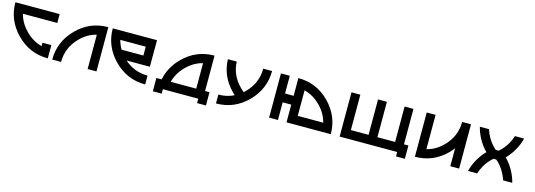

<svg xmlns="http://www.w3.org/2000/svg" viewBox="-46 -1242 5703 2046"><g transform="rotate(15 2806.0 -219.5)"><path d="M341.8 -109.4V-146.5H439.5V0Q237.3 0 94.2 -145Q-48.8 -290 -48.8 -488.3H439.5V-390.6H60.5Q85.4 -292.5 163.6 -213.9Q241.7 -134.3 341.8 -109.4Z M878.9 -378.9Q778.8 -354 700.7 -274.9Q585.9 -158.7 585.9 0H488.3Q488.3 -198.2 631.3 -343.3Q774.4 -488.3 976.6 -488.3V0H878.9Z M1513.7 -390.6V-488.3H1025.4Q1025.4 -290 1168.5 -145Q1311.5 0 1513.7 0V-97.7Q1365.7 -97.7 1256.8 -195.3H1513.2V-390.6ZM1415.5 -293H1175.3Q1147.9 -338.9 1134.8 -390.6H1415.5Z M2050.8 -378.9Q1950.7 -354 1872.6 -274.9Q1794.4 -195.8 1769.5 -97.7H2050.8ZM1669.4 -97.7Q1696.8 -235.4 1803.2 -343.3Q1946.3 -488.3 2148.4 -488.3V-97.7H2197.3V48.8H2099.6V0H1709V48.8H1611.3V-97.7Z M2549.3 -192.9Q2560.1 -202.6 2571.3 -213.9Q2685.5 -329.6 2685.5 -488.3H2783.2Q2783.2 -290 2640.1 -145Q2497.1 0 2294.9 0V-97.7Q2388.2 -97.7 2465.3 -136.2Q2451.7 -147.9 2438 -162.1Q2301.3 -300.8 2295.4 -488.3H2393.1Q2398.9 -340.3 2506.8 -231Q2527.8 -209.5 2549.3 -192.9Z M3561.5 0Q3561.5 -198.2 3418.5 -343.3Q3275.4 -488.3 3073.2 -488.3V-293H2978.5V-488.3H2880.9V0H2978.5V-195.3H3073.2V0ZM3170.9 -378.9Q3271 -354 3349.6 -274.4Q3427.2 -195.8 3452.1 -97.7H3170.9Z M3952.1 -97.7V-488.3H4049.8V-97.7H4245.1V-488.3H4342.8V-97.7H4391.6V48.8H4293.9V0H3659.2V-488.3H3756.8V-97.7Z M4489.3 -488.3H4586.9V-109.4Q4687 -134.3 4765.6 -213.9Q4879.9 -329.6 4879.9 -488.3H4977.5V0H4879.9V-197.3Q4859.4 -170.4 4834.5 -145Q4691.4 0 4489.3 0Z M5335 -293Q5389.2 -338.4 5426.8 -405.3Q5449.7 -446.3 5462.4 -488.3H5563.5Q5547.4 -422.4 5511.7 -358.4Q5473.6 -291 5425.8 -244.1Q5474.6 -195.8 5511.7 -129.9Q5547.4 -65.9 5563.5 0H5462.4Q5449.7 -42 5426.8 -83Q5389.2 -150.4 5335 -195.3H5303.7Q5249.5 -150.4 5211.9 -83Q5189 -42 5176.3 0H5075.2Q5091.3 -65.9 5127 -129.9Q5164.1 -195.8 5212.9 -244.1Q5165 -291 5127 -358.4Q5091.3 -422.4 5075.2 -488.3H5176.3Q5189 -446.3 5211.9 -405.3Q5249.5 -338.4 5303.7 -293Z"/></g></svg>

Font: Arounder
Style: Regular
Weight: 400
Designer: Maxim Raikov
Foundry: Maxim Raikov
Version: Version 1.00 March 23, 2021, initial release